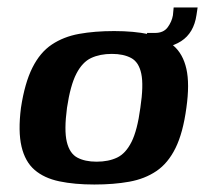

<svg xmlns="http://www.w3.org/2000/svg" viewBox="-20 -487 555 513"><path d="M232 6Q179 6 138.5 -2.5Q98 -11 72.5 -33Q47 -55 37.5 -95.5Q28 -136 36 -199Q46 -265 66.5 -306Q87 -347 118.5 -368Q150 -389 191.5 -396.5Q233 -404 285 -404Q338 -404 378 -395.5Q418 -387 443.5 -365Q469 -343 478 -303Q487 -263 478 -199Q469 -132 449 -91.5Q429 -51 398 -30Q367 -9 325.5 -1.5Q284 6 232 6ZM238 -55Q270 -55 293 -66Q316 -77 331.5 -108Q347 -139 355 -199Q364 -259 357.5 -290Q351 -321 330.5 -332Q310 -343 279 -343Q247 -343 223.5 -332Q200 -321 184 -290Q168 -259 159 -199Q151 -139 158.5 -108Q166 -77 186.5 -66Q207 -55 238 -55ZM370 -356 373 -399H394Q417 -399 428 -414Q439 -429 442 -446L444 -467H508L505 -447Q498 -399 464 -377Q430 -355 370 -356Z"/></svg>

Font: Genos SemiBold
Style: Italic
Weight: 600
Italic angle: -8°
Version: Version 1.010